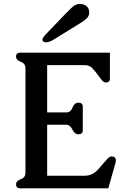

<svg xmlns="http://www.w3.org/2000/svg" viewBox="-20 -969 651 998"><path d="M225.1 -55.7H421.4Q460.4 -55.7 490 -88.4Q519.5 -121.1 535.6 -140.6Q548.3 -155.8 559.6 -155.8Q582 -155.8 582 -135.7Q582 -128.4 580.6 -123.5L543 9.8H84.5Q63.5 9.8 63.5 -10.3Q63.5 -28.8 87.9 -37.4Q112.3 -45.9 112.3 -71.3V-613.8Q112.3 -639.2 87.9 -647.7Q63.5 -656.2 63.5 -675.3Q63.5 -695.3 85.9 -695.3H551.3V-560.1Q551.3 -540 528.8 -540Q516.6 -540 500 -564.5Q476.1 -597.7 460.4 -614Q444.8 -630.4 421.4 -630.4H225.1V-384.8H324.7Q347.2 -384.8 356.9 -409.9Q366.7 -435.1 388.2 -435.1Q410.2 -435.1 410.2 -415V-291Q410.2 -271 388.2 -271Q367.2 -271 356 -295.9Q344.7 -320.8 321.8 -320.8H225.1ZM260.7 -764.2Q236.3 -749 219.7 -749Q214.8 -749 213.4 -750Q200.7 -751.5 200.7 -762.7Q200.7 -772.9 220.7 -793.5L279.8 -855Q290.5 -866.2 322.5 -899.4Q354.5 -932.6 367.7 -940.9Q380.9 -948.7 395.5 -948.7Q406.2 -948.7 417.5 -944.3Q443.8 -933.1 443.8 -903.8Q443.8 -886.7 431.9 -874.8Q419.9 -862.8 407.2 -855Z"/></svg>

Font: Caudex
Style: Bold
Weight: 700
Version: Version 1.01